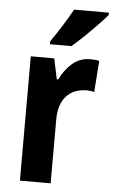

<svg xmlns="http://www.w3.org/2000/svg" viewBox="-54 -803 499 840"><g transform="rotate(5 195.0 -383.0)"><path d="M326 -556Q334 -556 344.5 -555.5Q355 -555 366 -552L356 -414Q350 -417 339 -418Q328 -419 324 -419Q266 -419 233.5 -383Q201 -347 201 -279V0H66V-546H169L188 -456H195Q213 -496 246.5 -526Q280 -556 326 -556ZM390 -756Q375 -738 348.5 -710.5Q322 -683 292.5 -654.5Q263 -626 239 -606H145V-619Q170 -655 194.5 -694Q219 -733 237 -766H390Z"/></g></svg>

Font: Noto Sans Malayalam Condensed
Style: Bold
Weight: 700
Width: 3
Designer: Jelle Bosma - Monotype Design Team
Foundry: Monotype Imaging Inc.
Version: Version 2.104; ttfautohint (v1.8.4.7-5d5b)